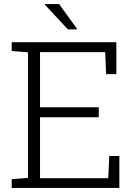

<svg xmlns="http://www.w3.org/2000/svg" viewBox="-20 -917 668 937"><path d="M37.1 0V-42.5L116.7 -48.8V-661.6L37.1 -668V-710.9H547.9V-555.2H498L493.2 -662.6H175.3V-393.6H461.9V-344.7H175.3V-47.4H508.3L513.2 -155.8H562.5V0ZM356.9 -774.9 354.5 -773.4H311.5L198.7 -894.5L199.7 -897H268.6Z"/></svg>

Font: Roboto Slab LO Light
Style: Regular
Weight: 300
Designer: Google
Version: Version 2.000